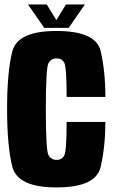

<svg xmlns="http://www.w3.org/2000/svg" viewBox="-20 -816 498 840"><path d="M227.5 4Q56.5 4 33.8 -87Q11 -178 11 -339.5Q11 -501 33.8 -590.8Q56.5 -680.5 227 -680.5Q400 -680.5 420.5 -592Q441 -503.5 441 -392H271.5Q271.5 -522 261.2 -541.2Q251 -560.5 227.5 -560.5Q203.5 -560.5 192 -539.5Q180.5 -518.5 180.5 -339.5Q180.5 -158.5 192 -137.5Q203.5 -116.5 227.5 -116.5Q251 -116.5 261.2 -136.2Q271.5 -156 271.5 -282.5H441Q441 -176 420.5 -86Q400 4 227.5 4ZM173.5 -694 102.5 -796.5H184.5L226.5 -728L268.5 -796.5H351.5L280.5 -694Z"/></svg>

Font: Anybody Condensed ExtraBold
Style: Regular
Weight: 800
Width: 3
Designer: Tyler Finck
Foundry: Etcetera Type Company
Version: Version 1.010; ttfautohint (v1.8.3) -l 8 -r 50 -G 200 -x 14 